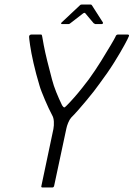

<svg xmlns="http://www.w3.org/2000/svg" viewBox="-20 -825 588 845"><path d="M293 -307Q286 -299 280 -284.5Q274 -270 272 -259L218 -6Q217 -3 215 -1.5Q213 0 211 0H166Q164 0 162.5 -1.5Q161 -3 162 -6L215 -257Q218 -273 217 -290Q216 -307 210 -317Q203 -330 194.5 -348Q186 -366 178 -385Q170 -404 163.5 -420.5Q157 -437 154 -448Q138 -501 127.5 -547.5Q117 -594 112.5 -625.5Q108 -657 108 -663Q108 -668 111 -670.5Q114 -673 118 -673H160Q163 -673 164 -671Q165 -669 166 -663Q167 -656 172.5 -626.5Q178 -597 188 -556.5Q198 -516 209 -475Q216 -448 227.5 -419.5Q239 -391 253 -362Q258 -354 261.5 -352.5Q265 -351 273 -360Q289 -376 307 -396.5Q325 -417 342 -438.5Q359 -460 371 -476Q400 -516 425 -556.5Q450 -597 467.5 -626.5Q485 -656 488 -663Q490 -669 493 -671Q496 -673 499 -673H542Q546 -673 547.5 -670.5Q549 -668 546 -663Q544 -657 527.5 -626.5Q511 -596 483 -551Q455 -506 416 -454Q407 -441 392.5 -422.5Q378 -404 360.5 -383Q343 -362 325.5 -342Q308 -322 293 -307ZM252 -719Q249 -719 249 -721.5Q249 -724 251 -726L331 -801Q334 -805 339 -805H379Q383 -805 385 -801L433 -726Q434 -724 432.5 -721.5Q431 -719 428 -719H400Q398 -719 396.5 -720.5Q395 -722 392 -723L355 -767Q354 -770 347 -767L290 -723Q289 -722 286.5 -720.5Q284 -719 281 -719Z"/></svg>

Font: Glory Thin Light
Style: Italic
Weight: 300
Italic angle: -12°
Version: Version 1.011